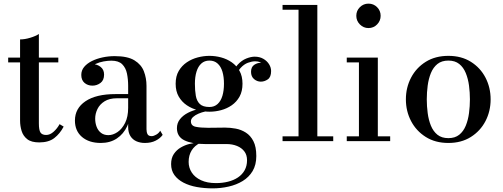

<svg xmlns="http://www.w3.org/2000/svg" viewBox="-20 -777 2771 1057"><path d="M196 7Q152.5 7 130 -10.8Q107.5 -28.5 99 -56Q90.5 -83.5 90.5 -113V-560Q116.5 -560 146.2 -569Q176 -578 194 -590V-98Q194 -60.5 203 -47.2Q212 -34 234 -34Q255.5 -34 275.2 -51.8Q295 -69.5 308 -93.5L330.5 -80Q310 -41 279 -17Q248 7 196 7ZM25 -433.5V-460H301V-433.5Z M777.5 10Q752 10 731 0.8Q710 -8.5 697.8 -28Q685.5 -47.5 685.5 -78.5V-304.5Q685.5 -340.5 679 -372Q672.5 -403.5 652.8 -423.2Q633 -443 593 -443Q573 -443 550 -438.8Q527 -434.5 506.8 -425.2Q486.5 -416 473.5 -401Q460.5 -386 460.5 -364.5H428.5Q428.5 -391.5 447.2 -407.8Q466 -424 489 -424Q514 -424 533.5 -409Q553 -394 553 -366.5Q553 -335 533 -320.2Q513 -305.5 489 -305.5Q463 -305.5 445.2 -320.8Q427.5 -336 427.5 -364.5Q427.5 -389.5 443.2 -408.5Q459 -427.5 485.5 -440.8Q512 -454 544.8 -461Q577.5 -468 611.5 -468Q682.5 -468 720.2 -444.8Q758 -421.5 772.2 -384.2Q786.5 -347 786.5 -304.5V-65.5Q786.5 -49.5 792 -38.5Q797.5 -27.5 815 -27.5Q826 -27.5 840.2 -35.8Q854.5 -44 862 -57.5L875.5 -34.5Q862 -15.5 837.2 -2.8Q812.5 10 777.5 10ZM535 10Q470 10 431.2 -23.2Q392.5 -56.5 392.5 -113.5Q392.5 -180.5 450.8 -219.8Q509 -259 615.5 -259H732V-236H624Q582 -236 555.5 -219.2Q529 -202.5 516.5 -176.8Q504 -151 504 -124Q504 -99.5 512 -78.8Q520 -58 536.2 -45.5Q552.5 -33 576.5 -33Q602 -33 627 -50Q652 -67 668.8 -100.5Q685.5 -134 685.5 -183.5H701Q701 -126.5 680.5 -82.8Q660 -39 623 -14.5Q586 10 535 10Z M1150.5 260Q1104.5 260 1063.2 252.5Q1022 245 990.2 228.5Q958.5 212 940.2 186.8Q922 161.5 922 126.5Q922 93 937.2 70.5Q952.5 48 975.5 34.8Q998.5 21.5 1022 15.8Q1045.5 10 1062.5 10H1082Q1051.5 24.5 1035 51.2Q1018.5 78 1018.5 114.5Q1018.5 146.5 1035.8 173Q1053 199.5 1086.8 215.2Q1120.5 231 1169 231Q1204.5 231 1235.5 223.2Q1266.5 215.5 1290 199.8Q1313.5 184 1326.8 160.2Q1340 136.5 1340 105Q1340 76 1325.2 56.5Q1310.5 37 1284.8 26.5Q1259 16 1226.5 16Q1216 16 1192 16Q1168 16 1143.8 16Q1119.5 16 1108.5 16Q1038.5 16 996.2 -4Q954 -24 954 -71.5Q954 -99.5 970.8 -120.8Q987.5 -142 1015.2 -156.2Q1043 -170.5 1077 -177.5Q1111 -184.5 1146.5 -184.5L1145 -167.5Q1129.5 -167.5 1110 -163.2Q1090.5 -159 1072.5 -151.2Q1054.5 -143.5 1042.8 -132.8Q1031 -122 1031 -109Q1031 -84.5 1057.5 -79Q1084 -73.5 1125 -73.5Q1142.5 -73.5 1158.5 -73.8Q1174.5 -74 1190 -74.2Q1205.5 -74.5 1219.5 -74.5Q1247.5 -74.5 1277.5 -69Q1307.5 -63.5 1333.2 -47.2Q1359 -31 1375 0Q1391 31 1391 82Q1391 130.5 1370.8 164.5Q1350.5 198.5 1316 219.5Q1281.5 240.5 1238.5 250.2Q1195.5 260 1150.5 260ZM1133 -162Q1101.5 -162 1068.8 -170.5Q1036 -179 1008.5 -197.5Q981 -216 964 -245.2Q947 -274.5 947 -316Q947 -357.5 964 -386.5Q981 -415.5 1008.5 -434Q1036 -452.5 1068.8 -461Q1101.5 -469.5 1133 -469.5Q1165 -469.5 1197 -461Q1229 -452.5 1255.8 -434Q1282.5 -415.5 1298.8 -386.5Q1315 -357.5 1315 -316Q1315 -274.5 1298.8 -245.2Q1282.5 -216 1255.8 -197.5Q1229 -179 1197 -170.5Q1165 -162 1133 -162ZM1133 -188Q1160 -188 1178 -204.5Q1196 -221 1204.5 -249.8Q1213 -278.5 1213 -316Q1213 -354 1204.5 -382.5Q1196 -411 1178 -427.2Q1160 -443.5 1133 -443.5Q1106 -443.5 1088.2 -427.2Q1070.5 -411 1061.8 -382.5Q1053 -354 1053 -316Q1053 -278.5 1058 -249.8Q1063 -221 1080 -204.5Q1097 -188 1133 -188ZM1416 -327.5Q1395.5 -327.5 1378.8 -341.5Q1362 -355.5 1362 -381.5Q1362 -408 1379.2 -419.8Q1396.5 -431.5 1416 -431.5Q1435.5 -431.5 1453.5 -419.8Q1471.5 -408 1471.5 -386H1445.5Q1445.5 -406.5 1429.2 -423Q1413 -439.5 1384.5 -439.5Q1367 -439.5 1345 -431.5Q1323 -423.5 1303.5 -401.8Q1284 -380 1274 -339L1255.5 -352.5Q1265.5 -395.5 1287.8 -420Q1310 -444.5 1335.8 -454.8Q1361.5 -465 1382 -465Q1409 -465 1429.2 -453.5Q1449.5 -442 1461 -423.8Q1472.5 -405.5 1472.5 -386Q1472.5 -352.5 1454.2 -340Q1436 -327.5 1416 -327.5Z M1727 -750V-26.5H1814.5V0H1535.5V-26.5H1623.5V-723.5H1535.5V-750Z M2008.5 -622.5Q1981 -622.5 1961.2 -642.5Q1941.5 -662.5 1941.5 -690Q1941.5 -718 1961.2 -737.5Q1981 -757 2008.5 -757Q2036.5 -757 2056 -737.5Q2075.5 -718 2075.5 -690Q2075.5 -662.5 2056 -642.5Q2036.5 -622.5 2008.5 -622.5ZM2060 -460V-26.5H2128V0H1889V-26.5H1956V-433.5H1889V-460Z M2448.5 10Q2376.5 10 2324 -23Q2271.5 -56 2243 -110.5Q2214.5 -165 2214.5 -230Q2214.5 -295 2243 -349.5Q2271.5 -404 2324 -436.8Q2376.5 -469.5 2448.5 -469.5Q2520 -469.5 2572.2 -436.8Q2624.5 -404 2652.8 -349.5Q2681 -295 2681 -230Q2681 -165 2652.8 -110.5Q2624.5 -56 2572.2 -23Q2520 10 2448.5 10ZM2448.5 -16.5Q2485 -16.5 2508.2 -35.2Q2531.5 -54 2544.2 -85.2Q2557 -116.5 2562 -154.5Q2567 -192.5 2567 -230Q2567 -268 2562 -305.8Q2557 -343.5 2544.2 -374.8Q2531.5 -406 2508.2 -424.8Q2485 -443.5 2448.5 -443.5Q2411.5 -443.5 2388.2 -424.8Q2365 -406 2352.2 -374.8Q2339.5 -343.5 2334.5 -305.8Q2329.5 -268 2329.5 -230Q2329.5 -192.5 2334.5 -154.5Q2339.5 -116.5 2352.2 -85.2Q2365 -54 2388.2 -35.2Q2411.5 -16.5 2448.5 -16.5Z"/></svg>

Font: Bodoni Moda 9pt Medium
Style: Regular
Weight: 500
Designer: Owen Earl
Foundry: indestructible type
Version: Version 2.005